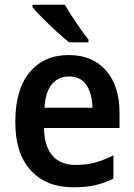

<svg xmlns="http://www.w3.org/2000/svg" viewBox="-20 -786 570 816"><path d="M272 -552Q374 -552 431 -486Q488 -420 488 -307V-242H167Q168 -165 202.5 -125Q237 -85 301 -85Q346 -85 383.5 -95Q421 -105 462 -126V-27Q424 -8 384.5 1Q345 10 292 10Q176 10 110.5 -62Q45 -134 45 -267Q45 -406 106 -479Q167 -552 272 -552ZM273 -461Q228 -461 200.5 -428Q173 -395 169 -328H373Q372 -386 348 -423.5Q324 -461 273 -461ZM256 -766Q268 -744 286 -716.5Q304 -689 322.5 -662.5Q341 -636 356 -618V-606H274Q252 -623 221 -651.5Q190 -680 161.5 -708.5Q133 -737 118 -756V-766Z"/></svg>

Font: Noto Sans Devanagari SemiCondensed SemiBold
Style: Regular
Weight: 600
Width: 4
Designer: Jelle Bosma - Monotype Design Team
Foundry: Monotype Imaging Inc.
Version: Version 2.004; ttfautohint (v1.8.4.7-5d5b)